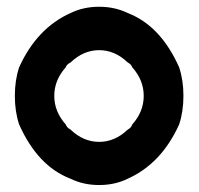

<svg xmlns="http://www.w3.org/2000/svg" viewBox="-20 -863 579 560"><path d="M352.5 -341.7Q315 -323.3 269.2 -323.3Q223.3 -323.3 185.8 -341.7Q90 -378.3 35.8 -500Q23.3 -537.5 23.3 -583.3Q23.3 -629.2 35.8 -666.7Q87.5 -780.8 185.8 -825Q223.3 -843.3 269.2 -843.3Q315 -843.3 352.5 -825Q448.3 -788.3 502.5 -666.7Q515 -629.2 515 -583.3Q515 -537.5 502.5 -500Q450.8 -385.8 352.5 -341.7ZM352.5 -485Q362.5 -490 365.8 -500Q399.2 -537.5 399.2 -583.3Q399.2 -629.2 365.8 -666.7Q362.5 -675.8 352.5 -680.8Q315 -716.7 269.2 -716.7Q223.3 -716.7 185.8 -680.8Q174.2 -675 171.7 -666.7Q138.3 -629.2 138.3 -583.3Q138.3 -537.5 171.7 -500Q175 -490.8 185.8 -485Q223.3 -449.2 269.2 -449.2Q315 -449.2 352.5 -485Z"/></svg>

Font: 0xA000
Style: Bold
Weight: 700
Version: Version 0.1